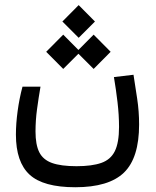

<svg xmlns="http://www.w3.org/2000/svg" viewBox="-20 -581 626 771"><path d="M282.2 170.9Q153.8 170.9 98.9 120.4Q43.9 69.8 43.9 -40.5Q43.9 -84.5 50.8 -135Q57.6 -185.5 70.3 -232.9H142.6Q134.8 -187.5 128.7 -142.6Q122.6 -97.7 122.6 -52.7Q122.6 0 137.7 30.3Q152.8 60.5 189 73.5Q225.1 86.4 287.1 86.4Q349.1 86.4 386.7 73.2Q424.3 60.1 441.2 25.9Q458 -8.3 458 -71.3Q458 -119.1 451.9 -170.7Q445.8 -222.2 437.5 -271.5L516.1 -280.8Q522.9 -236.3 530.8 -185.1Q538.6 -133.8 538.6 -81.1Q538.6 53.2 477.8 112.1Q417 170.9 282.2 170.9ZM356 -304.2 294.9 -365.2 233.9 -304.2 165.5 -373 233.9 -441.9 294.9 -380.4 356 -441.9 424.3 -373ZM295.9 -429.2 230.5 -494.6 295.9 -560.5 361.3 -494.6Z"/></svg>

Font: Cascadia Code PL SemiLight
Style: Regular
Weight: 350
Monospace: yes
Designer: Aaron Bell
Foundry: Saja Typeworks
Version: Version 2404.023; ttfautohint (v1.8.4)